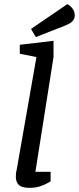

<svg xmlns="http://www.w3.org/2000/svg" viewBox="-20 -897 379 922"><path d="M122 5Q98 5 83.5 -1Q69 -7 62.5 -19.5Q56 -32 56 -48Q56 -57 57 -66Q58 -75 60 -81L155 -623L75 -639V-682L237 -701V-623L150 -72H223V-26Q221 -25 207 -17Q193 -9 171.5 -2Q150 5 122 5ZM152 -719 129 -758 303 -877Q318 -870 328.5 -855.5Q339 -841 339 -823Q339 -806 327.5 -794.5Q316 -783 290 -773Z"/></svg>

Font: Faustina Medium
Style: Italic
Weight: 500
Italic angle: -8°
Designer: Alfonso Garcia
Foundry: http://www.omnibus-type.com
Version: Version 1.200